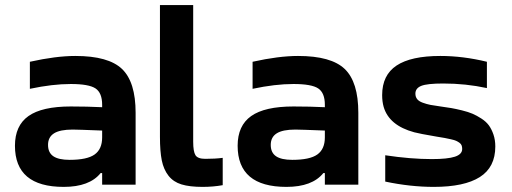

<svg xmlns="http://www.w3.org/2000/svg" viewBox="-20 -730 2024 759"><path d="M277.8 -508.8Q408.7 -508.8 462.4 -457.3Q516.1 -405.8 516.1 -284.2V0H383.8V-45.9H377.9Q334 8.8 231.9 8.8Q39.1 8.8 39.1 -153.8Q39.1 -233.4 92.5 -271.2Q146 -309.1 259.8 -309.1Q324.7 -309.1 383.8 -306.2V-315.9Q383.8 -362.8 357.7 -380.4Q331.5 -397.9 259.8 -397.9Q187.5 -397.9 98.1 -378.9V-485.8Q201.2 -508.8 277.8 -508.8ZM254.9 -98.1Q324.7 -98.1 354.2 -119.4Q383.8 -140.6 383.8 -187V-213.9Q286.1 -217.8 267.1 -217.8Q217.3 -217.8 193.6 -202.9Q169.9 -188 169.9 -157.2Q169.9 -126.5 190.9 -112.3Q211.9 -98.1 254.9 -98.1Z M791.5 -102.1Q831.1 -102.1 860.4 -106V2Q822.8 8.8 780.8 8.8Q729.5 8.8 697.5 -1Q665.5 -10.7 646.2 -35.2Q627 -59.6 619.6 -95.7Q612.3 -131.8 612.3 -189V-710H743.7V-169.9Q743.7 -130.9 752.7 -116.5Q761.7 -102.1 791.5 -102.1Z M1158.2 -508.8Q1289.1 -508.8 1342.8 -457.3Q1396.5 -405.8 1396.5 -284.2V0H1264.2V-45.9H1258.3Q1214.4 8.8 1112.3 8.8Q919.4 8.8 919.4 -153.8Q919.4 -233.4 972.9 -271.2Q1026.4 -309.1 1140.1 -309.1Q1205.1 -309.1 1264.2 -306.2V-315.9Q1264.2 -362.8 1238 -380.4Q1211.9 -397.9 1140.1 -397.9Q1067.9 -397.9 978.5 -378.9V-485.8Q1081.5 -508.8 1158.2 -508.8ZM1135.3 -98.1Q1205.1 -98.1 1234.6 -119.4Q1264.2 -140.6 1264.2 -187V-213.9Q1166.5 -217.8 1147.5 -217.8Q1097.7 -217.8 1074 -202.9Q1050.3 -188 1050.3 -157.2Q1050.3 -126.5 1071.3 -112.3Q1092.3 -98.1 1135.3 -98.1Z M1706.1 -189.9Q1636.7 -201.7 1617.7 -207Q1518.1 -233.9 1496.6 -307.6Q1490.7 -328.6 1490.7 -354Q1490.7 -433.1 1547.6 -470.9Q1604.5 -508.8 1720.7 -508.8Q1810.5 -508.8 1904.8 -485.8V-381.8Q1821.3 -399.9 1731.9 -399.9Q1668.9 -399.9 1645.5 -390.6Q1622.1 -381.3 1622.1 -359.9Q1622.1 -347.2 1628.9 -338.4Q1635.7 -329.6 1651.1 -324Q1666.5 -318.4 1681.4 -315.4Q1696.3 -312.5 1721.7 -309.1Q1747.6 -305.7 1764.4 -302.7Q1781.2 -299.8 1806.2 -293.7Q1831.1 -287.6 1847.7 -280.5Q1864.3 -273.4 1882.8 -261.5Q1901.4 -249.5 1912.4 -234.6Q1923.3 -219.7 1930.7 -198.2Q1938 -176.8 1938 -150.9Q1938 -68.8 1876.7 -30Q1815.4 8.8 1694.8 8.8Q1602.1 8.8 1502.9 -12.2V-116.2Q1603.5 -101.1 1687 -101.1Q1749.5 -101.1 1778.3 -110.6Q1807.1 -120.1 1807.1 -141.1Q1807.1 -148.9 1804.9 -155Q1802.7 -161.1 1796.1 -165.8Q1789.6 -170.4 1783.2 -173.3Q1776.9 -176.3 1762.7 -179.4Q1748.5 -182.6 1738 -184.6Q1727.5 -186.5 1706.1 -189.9Z"/></svg>

Font: LT Wave Text Bold
Style: Regular
Weight: 700
Designer: Daniel Lyons
Version: Version 2.5 (Glyphs App)